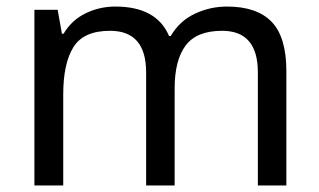

<svg xmlns="http://www.w3.org/2000/svg" viewBox="-20 -566 975 586"><path d="M673 -546Q764 -546 809 -499.5Q854 -453 854 -349V0H767V-345Q767 -472 658 -472Q580 -472 546.5 -427Q513 -382 513 -296V0H426V-345Q426 -472 316 -472Q235 -472 204 -422Q173 -372 173 -278V0H85V-536H156L169 -463H174Q199 -505 241.5 -525.5Q284 -546 332 -546Q458 -546 496 -456H501Q528 -502 574.5 -524Q621 -546 673 -546Z"/></svg>

Font: Noto Sans Marchen
Style: Regular
Weight: 400
Designer: Monotype Design Team
Foundry: Monotype Imaging Inc.
Version: Version 2.003; ttfautohint (v1.8.4.7-5d5b)